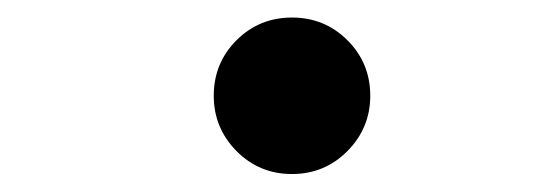

<svg xmlns="http://www.w3.org/2000/svg" viewBox="-20 -472 626 218"><path d="M311.5 -274.4Q274.4 -274.4 248.5 -300.5Q222.7 -326.7 222.7 -363.3Q222.7 -400.4 248.5 -426.3Q274.4 -452.1 311.5 -452.1Q348.6 -452.1 374.5 -426.3Q400.4 -400.4 400.4 -363.3Q400.4 -326.7 374.5 -300.5Q348.6 -274.4 311.5 -274.4Z"/></svg>

Font: Cascadia Mono
Style: Bold Italic
Weight: 700
Italic angle: -10°
Monospace: yes
Designer: Aaron Bell
Foundry: Saja Typeworks
Version: Version 2404.023; ttfautohint (v1.8.4)